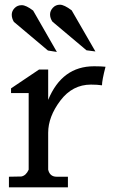

<svg xmlns="http://www.w3.org/2000/svg" viewBox="-20 -797 479 817"><path d="M285 -753 386 -578 348 -583 203 -705Q193 -720 193 -735.5Q193 -751 205 -764Q217 -777 235 -777Q253 -777 285 -753ZM121 -752 222 -576 184 -582 39 -704Q30 -719 30 -734.5Q30 -750 42 -762.5Q54 -775 72.5 -775Q91 -775 121 -752ZM380 -515H382Q410 -515 429 -513Q414 -455 414 -434Q394 -437 367 -437Q288 -437 236.5 -368.5Q185 -300 185 -232V-75Q192 -45 221 -45H269V0H18V-45L71 -46Q91 -50 102 -75V-401H27V-421L146 -501H185V-372Q244 -515 380 -515Z"/></svg>

Font: Sawarabi Mincho
Style: Regular
Weight: 400
Version: Version 1.00